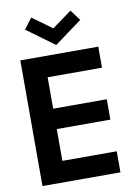

<svg xmlns="http://www.w3.org/2000/svg" viewBox="-94 -931 720 993"><g transform="rotate(-10 265.5 -434.0)"><path d="M47 -660H456.5V-549.5H171V-384.5H452.5V-277.5H171V-110.5H456.5V0H47ZM244 -706 98.5 -812.5 141 -868.5 244 -793.5 347 -868.5 388.5 -812.5Z"/></g></svg>

Font: League Spartan Thin SemiBold
Style: Regular
Weight: 600
Version: Version 2.002